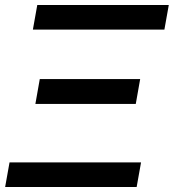

<svg xmlns="http://www.w3.org/2000/svg" viewBox="-30 -745 692 765"><path d="M118.5 -725H642.5L625 -627H101ZM8 -98H532L514.5 0H-9.5ZM128.5 -430H528.5L511 -331H111Z"/></svg>

Font: JuliaMono BoldItalic
Style: Regular
Weight: 700
Italic angle: -9°
Monospace: yes
Designer: cormullion
Foundry: corm
Version: Version 0.049; ttfautohint (v1.8.4)